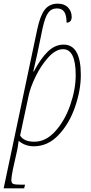

<svg xmlns="http://www.w3.org/2000/svg" viewBox="-40 -790 496 1050"><path d="M164 -631Q180 -706 205.5 -738Q231 -770 276 -770Q312 -770 332 -749Q352 -728 352 -698Q352 -667 324 -666Q324 -706 311.5 -725Q299 -744 271 -744Q241 -744 223.5 -720Q206 -696 193 -636L164 -496Q150 -432 142 -399H145Q183 -471 222 -508.5Q261 -546 308 -546Q402 -546 402 -380Q402 -297 370.5 -205.5Q339 -114 280.5 -52Q222 10 145 10Q97 10 62 -20Q57 19 54 31L31 134Q22 179 22 194Q22 211 32 215.5Q42 220 76 220H97L92 240H-20ZM374 -379Q374 -521 305 -521Q265 -521 224.5 -476.5Q184 -432 154.5 -371Q125 -310 116 -264L70 -49Q90 -15 148 -15Q211 -15 263 -73Q315 -131 344.5 -216.5Q374 -302 374 -379Z"/></svg>

Font: Noto Serif NarrowThin
Style: Italic
Weight: 250
Width: 4
Italic angle: -12°
Designer: Monotype Design Team
Foundry: Monotype Imaging Inc.
Version: Version 1.001